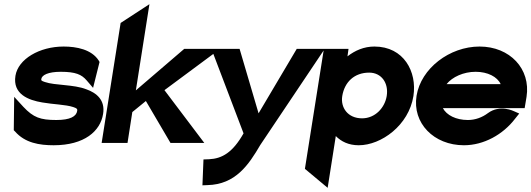

<svg xmlns="http://www.w3.org/2000/svg" viewBox="-20 -685 2546 920"><path d="M54 -322C40 -234 116 -205 183 -194C233 -185 295 -184 331 -172C349 -166 351 -163 350 -154C346 -127 316 -110 250 -110C173 -110 140 -122 92 -173L48 -221L46 -61L52 -55C100 0 169 11 237 11C385 11 461 -57 474 -139C485 -206 442 -240 394 -257C333 -281 244 -275 195 -292C177 -298 177 -300 178 -307C181 -325 210 -341 271 -341C342 -341 371 -328 395 -300L426 -264L457 -388L453 -395C419 -448 347 -462 285 -462C169 -462 67 -402 54 -322Z M467 0H591L614 -148L679 -201L797 0H959L768 -253L1035 -451H863L631 -252L696 -665L558 -575Z M993 -451 1147 -46C1095 46 1044 75 982 78L955 79L950 203L974 202C1109 199 1172 104 1227 10L1536 -451H1402L1219 -142L1128 -451Z M1441 124 1550 215 1589 -33C1615 -7 1650 11 1699 11C1807 11 1939 -85 1961 -225C1979 -341 1915 -462 1774 -462C1724 -462 1681 -443 1645 -415L1650 -451H1532ZM1620 -225C1631 -292 1678 -337 1749 -337C1808 -337 1843 -287 1833 -225C1824 -169 1778 -118 1715 -118C1646 -118 1611 -170 1620 -225Z M1976 -226C1955 -95 2059 11 2203 11C2298 11 2390 -40 2448 -116L2468 -141L2443 -152C2443 -152 2376 -186 2318 -143C2290 -122 2257 -110 2222 -110C2165 -110 2120 -133 2102 -167H2494L2503 -221C2524 -355 2423 -462 2278 -462C2134 -462 1997 -357 1976 -226ZM2120 -282C2147 -316 2201 -341 2259 -341C2317 -341 2363 -317 2379 -282Z"/></svg>

Font: Charger Pro
Style: UltraNarObl
Weight: 900
Designer: Jasper
Foundry: Cannot Into Space Fonts
Version: Version 1.09